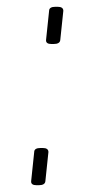

<svg xmlns="http://www.w3.org/2000/svg" viewBox="-20 -545 278 567"><path d="M88 2Q71 2 72 -10L81 -96Q81 -108 100 -108H106Q123 -108 123 -96L114 -10Q113 2 94 2ZM132 -415Q115 -415 116 -427L125 -513Q125 -525 144 -525H150Q167 -525 167 -513L158 -427Q157 -415 138 -415Z"/></svg>

Font: Asap Expanded Expanded Thin
Style: Italic
Weight: 100
Width: 7
Italic angle: -6°
Designer: Pablo Cosgaya
Foundry: Omnibus-Type
Version: Version 3.001; ttfautohint (v1.8.4.7-5d5b)